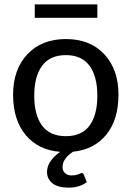

<svg xmlns="http://www.w3.org/2000/svg" viewBox="-20 -696 608 887"><path d="M140.6 -675.8H429.7V-613.8H140.6ZM174.3 -116Q210.4 -66.9 284.2 -66.9Q357.9 -66.9 393.8 -116Q429.7 -165 429.7 -253.9Q429.7 -342.8 393.6 -392.1Q357.4 -441.4 284.2 -441.4Q210.9 -441.4 174.6 -392.1Q138.2 -342.8 138.2 -253.9Q138.2 -165 174.3 -116ZM197.3 98.6Q197.3 48.3 257.8 5.4Q157.2 -2.4 98.9 -72Q40.5 -141.6 40.5 -258.3Q40.5 -375 106.4 -445.3Q172.4 -515.6 284.4 -515.6Q396.5 -515.6 461.9 -445.3Q527.3 -375 527.3 -258.8Q527.3 -142.6 470.9 -73.7Q414.6 -4.9 317.4 4.9Q269 37.1 269 75.2Q269 93.8 280.8 104Q292.5 114.3 308.1 114.3Q323.7 114.3 330.8 112.5Q337.9 110.8 343 108.9Q348.1 106.9 351.1 105.2Q354 103.5 358.9 103.5Q363.8 103.5 366.7 109.9L380.9 145.5Q347.2 170.9 297.4 170.9Q248 170.9 222.7 151.1Q197.3 131.3 197.3 98.6Z"/></svg>

Font: Lato-Medium
Style: Regular
Weight: 500
Designer: Lukasz Dziedzic
Foundry: tyPoland Lukasz Dziedzic
Version: Version 2.006; 2014-01-15